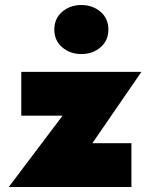

<svg xmlns="http://www.w3.org/2000/svg" viewBox="-20 -747 600 767"><path d="M230 -285 15 0H505V-175H349L545 -460H65V-285ZM197 -629Q197 -585 228.5 -558Q260 -531 305 -531Q350 -531 381.5 -558Q413 -585 413 -629Q413 -673 381.5 -700Q350 -727 305 -727Q260 -727 228.5 -700Q197 -673 197 -629Z"/></svg>

Font: Jost Black
Style: Regular
Weight: 900
Version: Version 3.710